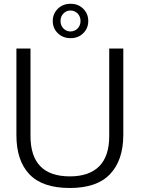

<svg xmlns="http://www.w3.org/2000/svg" viewBox="-20 -962 767 993"><path d="M345.2 -764.6Q305.2 -764.6 279.3 -790Q252.9 -815.4 252.9 -853.5Q252.9 -891.1 279.3 -917Q305.2 -942.4 345.2 -942.4Q384.8 -942.4 410.2 -917Q436.5 -891.1 436.5 -853.5Q436.5 -815.4 410.2 -790Q384.8 -764.6 345.2 -764.6ZM344.7 -799.3Q355.5 -799.3 365 -803.5Q374.5 -807.6 381.6 -814.9Q388.7 -822.3 392.6 -832Q396.5 -841.8 396.5 -853.5Q396.5 -865.2 392.6 -875Q388.7 -884.8 381.6 -892.1Q374.5 -899.4 365 -903.6Q355.5 -907.7 344.7 -907.7Q333.5 -907.7 324.2 -903.6Q314.9 -899.4 307.9 -892.1Q300.8 -884.8 296.9 -875Q293 -865.2 293 -853.5Q293 -841.8 296.9 -832Q300.8 -822.3 307.9 -814.9Q314.9 -807.6 324.2 -803.5Q333.5 -799.3 344.7 -799.3ZM340.8 10.3Q199.7 10.3 132.3 -60.5Q64.9 -131.3 64.9 -262.2V-710.9H137.7V-259.3Q137.7 -49.8 341.3 -49.8Q440.9 -49.8 492.9 -101.8Q544.9 -153.8 544.9 -258.3V-710.9H617.7V-262.7Q617.2 -132.3 548.3 -60.5Q480.5 10.3 340.8 10.3Z"/></svg>

Font: Ride Light
Style: Regular
Weight: 300
Version: Version 3.000